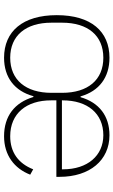

<svg xmlns="http://www.w3.org/2000/svg" viewBox="178 -738 572 969"><g transform="rotate(90 464.5 -254.0)"><path d="M272 -19C160 -19 95 -98 95 -227V-281C95 -411 160 -489 272 -489C384 -489 449 -411 449 -281V-227C449 -98 384 -19 272 -19ZM487 -280V-284C487 -409 553 -489 663 -489C766 -489 835 -409 835 -286V-280ZM668 12C764 12 831 -40 862 -120L835 -135C805 -59 748 -19 668 -19C553 -19 487 -101 487 -225V-252H873V-268C873 -421 789 -520 663 -520C566 -520 498 -468 471 -374H467C440 -469 370 -520 272 -520C139 -520 57 -427 57 -254C57 -82 139 12 272 12C371 12 440 -41 466 -136H470C498 -42 566 12 668 12Z"/></g></svg>

Font: IBM Plex Arabic ExtraLight
Style: Regular
Weight: 200
Designer: Mike Abbink, Paul van der Laan, Pieter van Rosmalen, Wael Morcos, Khajak Apelian
Foundry: Bold Monday
Version: Version 1.0